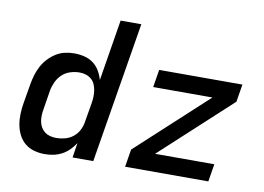

<svg xmlns="http://www.w3.org/2000/svg" viewBox="-79 -857 1357 986"><g transform="rotate(10 600.0 -363.5)"><path d="M209 8Q180 8 153 0.5Q126 -7 105.5 -24Q85 -41 72.5 -65.5Q60 -90 55 -117.5Q50 -145 51 -174Q52 -203 57 -232L74 -332Q78 -356 85 -380Q92 -404 104 -427Q116 -450 134 -469.5Q152 -489 174 -503Q196 -517 221 -522.5Q246 -528 270 -528Q297 -528 323 -521.5Q349 -515 369 -500Q389 -485 402 -463Q415 -441 422 -416L474 -735H582L461 0H353L365 -77Q352 -57 335 -40Q318 -23 297 -12Q276 -1 253.5 3.5Q231 8 209 8ZM253 -84Q275 -84 298 -90Q321 -96 340 -111Q359 -126 370 -147.5Q381 -169 384 -191L401 -291Q404 -308 404.5 -325.5Q405 -343 402.5 -359Q400 -375 393.5 -390Q387 -405 374.5 -415.5Q362 -426 346.5 -431Q331 -436 313 -436Q290 -436 265.5 -428.5Q241 -421 222.5 -403.5Q204 -386 193.5 -363Q183 -340 179 -317L163 -217Q160 -201 159.5 -184.5Q159 -168 162 -152.5Q165 -137 173 -123.5Q181 -110 193 -101Q205 -92 220.5 -88Q236 -84 253 -84ZM627 0 642 -92 1007 -428H698L713 -520H1147L1132 -428L767 -92H1076L1061 0Z"/></g></svg>

Font: Iosevka Aile Semibold
Style: Italic
Weight: 600
Italic angle: -9°
Designer: Belleve Invis
Foundry: Belleve Invis
Version: Version 31.1.0; ttfautohint (v1.8.4)